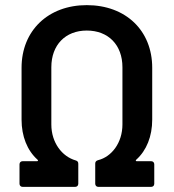

<svg xmlns="http://www.w3.org/2000/svg" viewBox="-20 -728 677 748"><path d="M273 0C280 0 285 -5 285 -12V-90C285 -97 282 -101 275 -103C222 -118 180 -172 180 -243V-466C180 -553 235 -609 318 -609C402 -609 457 -553 457 -466V-243C457 -172 415 -117 362 -104C355 -102 351 -98 351 -91V-12C351 -5 356 0 363 0H569C576 0 581 -5 581 -12V-88C581 -95 576 -100 569 -100H513C509 -100 509 -102 509 -103C509 -104 510 -105 511 -106C551 -142 573 -197 573 -262V-464C573 -609 470 -708 318 -708C168 -708 64 -609 64 -464V-262C64 -197 86 -142 126 -106C127 -105 128 -104 128 -103C128 -102 128 -100 124 -100H68C61 -100 56 -95 56 -88V-12C56 -5 61 0 68 0Z"/></svg>

Font: Barlow SemiBold Numbers
Style: Regular
Weight: 600
Designer: Jeremy Tribby
Foundry: Tribby Type
Version: Version 1.408